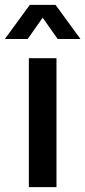

<svg xmlns="http://www.w3.org/2000/svg" viewBox="-32 -772 352 792"><path d="M91 -752H197L300 -611H206L144 -699L82 -611H-12ZM87 -532H201V0H87Z"/></svg>

Font: Steamflix Grotesk
Style: Regular
Weight: 400
Designer: Julieta Ulanovsky
Foundry: Julieta Ulanovsky
Version: Version 4.000;PS 004.000;hotconv 1.0.88;makeotf.lib2.5.64775